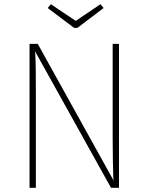

<svg xmlns="http://www.w3.org/2000/svg" viewBox="-20 -890 704 910"><path d="M544 -682V0H506L146 -647Q146 -645 146 -642.5Q146 -640 147 -638Q149 -606 149.5 -558Q150 -510 150 -438V0H120V-682H159L518 -35Q518 -38 518 -40.5Q518 -43 517 -46Q516 -81 515 -127Q514 -173 514 -232V-682ZM456 -870 471 -852 347 -758H331L206 -852L221 -870L339 -791Z"/></svg>

Font: Firava
Style: Regular
Weight: 400
Designer: Carrois Corporate & Edenspiekermann AG
Foundry: Greg Finn Gibson
Version: Version 5.000